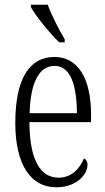

<svg xmlns="http://www.w3.org/2000/svg" viewBox="-20 -786 447 816"><path d="M232 -606H255V-619C232 -657 199 -721 183 -766H111V-756C130 -721 193 -642 232 -606ZM219 10C309 10 352 -48 352 -85C352 -100 345 -109 337 -113C319 -70 285 -31 229 -31C151 -31 106 -106 105 -267H367V-298C367 -454 311 -544 211 -544C105 -544 45 -451 45 -263C45 -89 109 10 219 10ZM307 -305H106C109 -430 144 -506 212 -506C280 -506 306 -424 307 -305Z"/></svg>

Font: Noto Serif Myanmar ExtraCondensed Light
Style: Regular
Weight: 300
Width: 2
Designer: Ben Mitchell and the Monotype Design Team
Foundry: Monotype Imaging Inc.
Version: Version 2.106